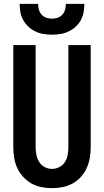

<svg xmlns="http://www.w3.org/2000/svg" viewBox="-20 -969 540 997"><path d="M250 8Q278 8 305.5 2.5Q333 -3 357.5 -16.5Q382 -30 400.5 -51Q419 -72 430.5 -97Q442 -122 446.5 -149.5Q451 -177 451 -205V-735H335V-205Q335 -185 331.5 -165Q328 -145 317.5 -128Q307 -111 288.5 -101.5Q270 -92 250 -92Q230 -92 212 -101.5Q194 -111 183.5 -128Q173 -145 169 -165Q165 -185 165 -205V-735H49V-205Q49 -177 53.5 -149.5Q58 -122 69.5 -97Q81 -72 100 -51Q119 -30 143 -16.5Q167 -3 194.5 2.5Q222 8 250 8ZM250 -789Q272 -789 294 -792.5Q316 -796 336 -805.5Q356 -815 372.5 -830Q389 -845 399.5 -864Q410 -883 414 -905Q418 -927 418 -949H322Q322 -934 318 -919Q314 -904 304 -893Q294 -882 279.5 -877Q265 -872 250 -872Q235 -872 220.5 -877Q206 -882 196 -893Q186 -904 182 -919Q178 -934 178 -949H82Q82 -927 86 -905Q90 -883 101 -864Q112 -845 128 -830Q144 -815 164 -805.5Q184 -796 206 -792.5Q228 -789 250 -789Z"/></svg>

Font: Iosevka SS09
Style: Bold
Weight: 700
Monospace: yes
Designer: Belleve Invis
Foundry: Belleve Invis
Version: Version 5.2.1; ttfautohint (v1.8.3)